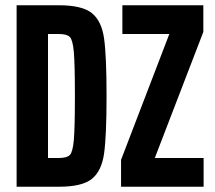

<svg xmlns="http://www.w3.org/2000/svg" viewBox="-20 -708 817 728"><path d="M204 -688Q291 -688 328 -658.5Q365 -629 374.5 -563Q384 -497 384 -344Q384 -191 374.5 -125Q365 -59 328 -29.5Q291 0 204 0H43V-688ZM264 -344Q264 -464 260 -510Q256 -556 245 -567.5Q234 -579 204 -579H162V-109H204Q234 -109 245 -120.5Q256 -132 260 -178Q264 -224 264 -344ZM439 -102 622 -579H444V-688H751V-587L567 -109H752V0H439Z"/></svg>

Font: Saira ExtraCondensed
Style: Bold
Weight: 700
Width: 2
Designer: Hector Gatti with collaboration of the Omnibus-Type team
Foundry: Omnibus-Type
Version: Version 0.072; ttfautohint (v1.8)